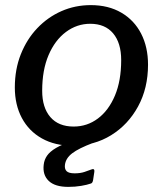

<svg xmlns="http://www.w3.org/2000/svg" viewBox="-20 -560 639 751"><path d="M264 10Q195 10 144 -18.5Q93 -47 65.5 -98.5Q38 -150 38 -218Q38 -289 61.5 -348Q85 -407 126 -450Q167 -493 220.5 -516.5Q274 -540 335 -540Q404 -540 454.5 -510.5Q505 -481 532 -428.5Q559 -376 559 -307Q559 -215 520 -143.5Q481 -72 414.5 -31Q348 10 264 10ZM268 -65Q321 -65 363 -96.5Q405 -128 429.5 -186Q454 -244 454 -325Q454 -392 422.5 -429.5Q391 -467 333 -467Q281 -467 238 -435Q195 -403 170 -344.5Q145 -286 145 -205Q145 -139 177 -102Q209 -65 268 -65ZM151 84Q153 65 164 49Q175 33 199.5 18.5Q224 4 266 -9L344 -1Q288 20 262.5 39.5Q237 59 234 85Q232 101 240.5 109.5Q249 118 272 118Q294 118 310.5 112.5Q327 107 337 103Q344 100 347 102.5Q350 105 349 112L344 145Q343 150 341 153.5Q339 157 335 158Q321 163 297.5 167Q274 171 247 171Q195 171 170.5 147.5Q146 124 151 84Z"/></svg>

Font: Libre Franklin Thin Medium
Style: Italic
Weight: 500
Italic angle: -8°
Version: Version 3.000